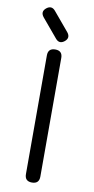

<svg xmlns="http://www.w3.org/2000/svg" viewBox="-96 -905 464 945"><g transform="rotate(10 136.0 -432.5)"><path d="M175 -714Q150 -694 130 -718L52 -811Q32 -836 56 -856Q81 -876 101 -852L179 -759Q199 -734 175 -714ZM172 -36Q172 0 136 0Q100 0 100 -36V-629Q100 -665 136 -665Q172 -665 172 -629Z"/></g></svg>

Font: Jura SemiBold
Style: Regular
Weight: 600
Designer: Daniel Johnson, Alexei Vanyashin
Foundry: Daniel Johnson
Version: Version 5.103